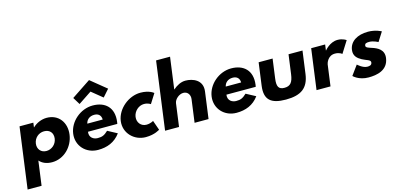

<svg xmlns="http://www.w3.org/2000/svg" viewBox="-89 -1476 4894 2351"><g transform="rotate(-15 2358.0 -300.0)"><path d="M694.7 -257C715 -407 626.4 -528 476.4 -528C406.4 -528 342.2 -497 298.5 -455H296.5L304.4 -513H129.4L24.8 260H201.8L243.6 -49C280.1 -8 334 15 403 15C553 15 674.5 -107 694.7 -257ZM506.7 -257C497.1 -186 437.4 -136 370.4 -136C304.4 -136 258.1 -186 267.7 -257C277.2 -327 334 -377 403 -377C475 -377 516.2 -327 506.7 -257Z M854.7 -678 910.4 -587 1078.5 -699 1216.4 -587 1296.7 -678 1097.6 -840ZM1293.4 -232C1295.2 -238 1296.7 -249 1297.6 -256C1321.9 -436 1215.4 -528 1059.4 -528C904.4 -528 760.9 -406 740.6 -256C720.5 -107 831 15 986 15C1100 15 1199 -22 1270.1 -119L1150.7 -183C1101.5 -137 1075 -126 1018 -126C973 -126 910.7 -153 921.4 -232ZM939.6 -330C949 -377 987.8 -413 1048.8 -413C1100.8 -413 1133.9 -384 1134.6 -330Z M1670.8 -383C1723.8 -383 1753.5 -359 1753.5 -359L1829.9 -480C1829.9 -480 1778.4 -528 1664.4 -528C1515.4 -528 1363.9 -406 1343.5 -255C1323.2 -105 1443 15 1591 15C1705 15 1769.2 -31 1769.2 -31L1725.8 -154C1725.8 -154 1689.6 -130 1636.6 -130C1569.6 -130 1522.1 -186 1531.7 -257C1541.2 -327 1603.8 -383 1670.8 -383Z M1837 0H2014L2053.2 -290C2060.1 -341 2118.7 -390 2171.7 -390C2228.7 -390 2257.1 -341 2250.2 -290L2211 0H2388L2433.7 -338C2453 -481 2328.4 -528 2234.4 -528C2178.4 -528 2123.5 -499 2078.1 -459H2076.1L2130.3 -860H1953.3Z M3048.4 -232C3050.2 -238 3051.7 -249 3052.6 -256C3076.9 -436 2970.4 -528 2814.4 -528C2659.4 -528 2515.9 -406 2495.6 -256C2475.5 -107 2586 15 2741 15C2855 15 2954 -22 3025.1 -119L2905.7 -183C2856.5 -137 2830 -126 2773 -126C2728 -126 2665.7 -153 2676.4 -232ZM2694.6 -330C2704 -377 2742.8 -413 2803.8 -413C2855.8 -413 2888.9 -384 2889.6 -330Z M3337.4 -513H3160.4L3121.6 -226C3098.3 -54 3175 15 3367 15C3559 15 3654.3 -54 3677.6 -226L3716.4 -513H3539.4L3506.4 -269C3492.7 -168 3460.4 -129 3386.4 -129C3312.4 -129 3290.7 -168 3304.4 -269Z M3757 0H3934L3970.5 -270C3972.3 -283 3997.6 -374 4089.6 -374C4148.6 -374 4177.8 -346 4177.8 -346L4272.1 -496C4272.1 -496 4230.4 -528 4164.4 -528C4063.4 -528 3995.4 -439 3995.4 -439H3993.4L4003.4 -513H3826.4Z M4549.4 -528C4414.4 -528 4317.3 -468 4303.1 -363C4292.7 -286 4339.8 -250 4388.2 -223C4442.1 -193 4497.7 -190 4492.7 -153C4488.1 -119 4457.7 -116 4432.7 -116C4375.7 -116 4313.7 -175 4313.7 -175L4225.3 -54C4225.3 -54 4290 15 4414 15C4519 15 4660.2 -9 4680.6 -160C4694.8 -265 4612 -303 4546.8 -324C4504.7 -338 4469.8 -346 4473.4 -373C4476.7 -397 4493.6 -404 4532.6 -404C4586.6 -404 4642.3 -372 4642.3 -372L4716 -488C4716 -488 4648.4 -528 4549.4 -528Z"/></g></svg>

Font: Hussar Techniczny
Style: Bold 
Weight: 700
Foundry: Cannot Into Space Fonts
Version: Version 0.77